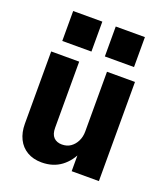

<svg xmlns="http://www.w3.org/2000/svg" viewBox="-136 -824 801 928"><g transform="rotate(20 264.5 -360.0)"><path d="M186 10Q143 10 111.5 -8.5Q80 -27 63.5 -60.5Q47 -94 47 -138V-510H191V-170Q191 -137 206.5 -121Q222 -105 249 -105Q275 -105 293.5 -118Q312 -131 323 -153Q334 -175 334 -203L350 -106Q328 -52 286.5 -21Q245 10 186 10ZM338 0V-108H334V-510H478V0ZM299 -576V-730H449V-576ZM80 -576V-730H230V-576Z"/></g></svg>

Font: Instrument Sans SemiCondensed
Style: Bold
Weight: 700
Width: 4
Designer: Rodrigo Fuenzalida
Foundry: fragTYPE
Version: Version 1.000;gftools[0.9.28]